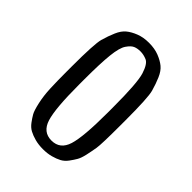

<svg xmlns="http://www.w3.org/2000/svg" viewBox="-184 -683 781 781"><g transform="rotate(45 206.5 -292.5)"><path d="M125 -307.6V-277.3Q125 -139.6 141.1 -87.9Q157.2 -36.1 206.5 -36.1Q255.9 -36.1 272 -87.9Q288.1 -139.6 288.1 -277.3V-307.6Q288.1 -449.7 274.9 -491.2Q261.7 -532.7 243.2 -540.8Q224.6 -548.8 206.5 -548.8Q188.5 -548.8 175.5 -543.2Q162.6 -537.6 149.2 -518.1Q135.7 -498.5 130.4 -448.7Q125 -398.9 125 -307.6ZM51.8 -277.3V-307.6Q51.8 -437.5 60.5 -468.8Q69.3 -500 80.6 -525.9Q91.8 -551.8 108.2 -565.2Q124.5 -578.6 149.4 -588.4Q174.3 -598.1 206.5 -598.1Q238.8 -598.1 263.7 -588.4Q288.6 -578.6 304.9 -565.2Q321.3 -551.8 332.5 -525.9Q343.8 -500 352.5 -468.8Q361.3 -437.5 361.3 -307.6V-277.3Q361.3 -169.9 357.2 -145Q353 -120.1 347.7 -96.2Q342.3 -72.3 334.7 -59.1Q327.1 -45.9 315.4 -30Q303.7 -14.2 288.6 -6.1Q273.4 2 252.7 7.6Q231.9 13.2 206.5 13.2Q181.2 13.2 160.4 7.6Q139.6 2 124.5 -6.1Q109.4 -14.2 97.7 -30Q85.9 -45.9 78.4 -59.1Q70.8 -72.3 63 -107.2Q55.2 -142.1 53.5 -182.6Q51.8 -223.1 51.8 -277.3Z"/></g></svg>

Font: Oswald-Light
Style: Light
Weight: 300
Designer: vernon adams
Foundry: vernon adams
Version: Version ; ttfautohint (v0.92.18-e454-dirty) -l 8 -r 50 -G 20